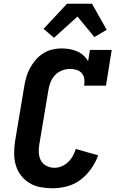

<svg xmlns="http://www.w3.org/2000/svg" viewBox="-20 -1003 640 1031"><path d="M262 8Q229 8 197 2Q165 -4 138.5 -20Q112 -36 93 -60.5Q74 -85 65 -115.5Q56 -146 56 -179Q56 -212 61 -245L110 -538Q114 -563 121 -588Q128 -613 140.5 -636Q153 -659 170.5 -680Q188 -701 210.5 -715.5Q233 -730 258.5 -736.5Q284 -743 309 -743Q331 -743 352.5 -739.5Q374 -736 393.5 -727.5Q413 -719 428 -705.5Q443 -692 453 -674L463 -735H580L549 -543H432Q435 -561 432.5 -579Q430 -597 419.5 -609.5Q409 -622 392 -627.5Q375 -633 357 -633Q336 -633 314 -625Q292 -617 276 -600Q260 -583 251.5 -562Q243 -541 240 -520L191 -227Q187 -204 188.5 -181.5Q190 -159 200 -140.5Q210 -122 230 -112Q250 -102 272 -102Q292 -102 311 -110Q330 -118 345.5 -132.5Q361 -147 371 -165.5Q381 -184 387 -203L507 -169Q494 -132 470 -97.5Q446 -63 413 -38Q380 -13 340.5 -2.5Q301 8 262 8ZM270 -800 214 -848 340 -983H474L553 -843L487 -804L396 -914Z"/></svg>

Font: Iosevka HT Extrabold Extended
Style: Italic
Weight: 800
Width: 7
Italic angle: -9°
Monospace: yes
Designer: Belleve Invis
Foundry: Belleve Invis
Version: Version 32.3.0; ttfautohint (v1.8.4)